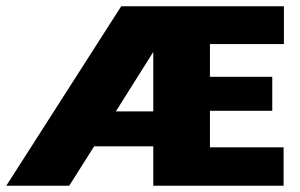

<svg xmlns="http://www.w3.org/2000/svg" viewBox="-20 -590 952 610"><path d="M647 -450V-346H845V-238H647V-122H881V0H467V-125H279L200 0H0L365 -570H882V-450ZM467 -236V-425L348 -236Z"/></svg>

Font: Lalezar
Style: Regular
Weight: 400
Designer: Borna Izadpanah
Foundry: Borna Izadpanah
Version: Version 1.004